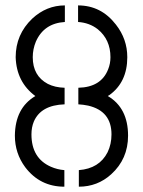

<svg xmlns="http://www.w3.org/2000/svg" viewBox="-20 -703 539 724"><path d="M222.7 1Q130.9 1 75.2 -72.3Q36.1 -125 36.1 -191.4Q37.1 -295.9 113.3 -340.8Q42 -393.6 39.1 -487.3Q39.1 -573.2 101.6 -632.8Q155.3 -682.6 224.6 -682.6V-620.1Q145.5 -615.2 115.2 -545.9Q103.5 -517.6 103.5 -487.3Q103.5 -417 160.2 -386.7Q187.5 -373 223.6 -372.1V-309.6Q133.8 -306.6 107.4 -244.1Q98.6 -222.7 98.6 -196.3Q98.6 -106.4 171.9 -74.2Q196.3 -63.5 222.7 -61.5ZM277.3 1V-61.5Q354.5 -67.4 385.7 -128.9Q400.4 -159.2 400.4 -196.3Q400.4 -284.2 312.5 -304.7Q293.9 -308.6 275.4 -309.6V-372.1Q361.3 -374 387.7 -441.4Q396.5 -462.9 396.5 -487.3Q396.5 -553.7 348.6 -592.8Q317.4 -617.2 274.4 -620.1V-682.6Q361.3 -682.6 417 -610.4Q460 -555.7 460 -487.3Q460 -392.6 391.6 -343.8Q388.7 -342.8 386.7 -340.8Q462.9 -295.9 462.9 -191.4Q462.9 -103.5 399.4 -45.9Q347.7 1 277.3 1Z"/></svg>

Font: Post No Bills Colombo Medium
Style: Regular
Weight: 500
Designer: Kosala Senevirathne, Siva Puranthara, Lasantha Premarathna, Tharique Azeez
Foundry: Mooniak
Version: Version 1.220 ; ttfautohint (v1.6)